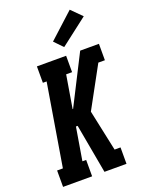

<svg xmlns="http://www.w3.org/2000/svg" viewBox="-179 -1072 872 1155"><g transform="rotate(-20 257.0 -494.0)"><path d="M17 0V-105H54L141 -630H117V-735H304V-630H266L231 -420H234L394 -735H514V-630H472L329 -368L385 -105H423V0H282L225 -315H214L179 -105H203V0ZM311 -788 259 -842 419 -988 485 -922Z"/></g></svg>

Font: Iosevka Slab Extrabold
Style: Italic
Weight: 800
Italic angle: -9°
Monospace: yes
Designer: Belleve Invis
Foundry: Belleve Invis
Version: Version 11.1.0; ttfautohint (v1.8.3)